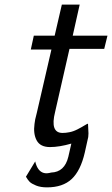

<svg xmlns="http://www.w3.org/2000/svg" viewBox="-20 -628 484 829"><path d="M113 -414 126 -474H216L247 -608H324L294 -474H444L430 -417H280L218 -145Q195 -54 250 -54Q264 -54 279 -57Q296 -60 314.5 -69.5Q333 -79 345 -86.5Q357 -94 360 -94Q362 -64 362 -52Q362 -35 358 -23L346 31Q328 109 289.5 145Q251 181 183 181Q155 181 135.5 173Q116 165 108 157Q100 149 92 135L132 69Q142 112 170 119Q183 122 201 117Q259 115 275 49L288 -8Q236 7 196 7Q154 7 138.5 -21.5Q123 -50 129 -93Q130 -108 139 -141L202 -414Z"/></svg>

Font: Coval
Style: Light Italic
Weight: 300
Foundry: Context Ltd
Version: Version 001.000